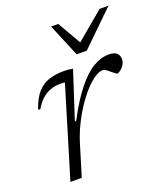

<svg xmlns="http://www.w3.org/2000/svg" viewBox="-133 -808 779 900"><g transform="rotate(-20 257.0 -358.0)"><path d="M198 -446.5Q194 -448 188 -448.2Q182 -448.5 176 -448.5Q147.5 -448.5 124.2 -439.8Q101 -431 81.8 -413.2Q62.5 -395.5 46.5 -368L36.5 -370Q54 -422.5 79.2 -450.2Q104.5 -478 137 -488.5Q169.5 -499 208.5 -499Q216.5 -499 224.8 -498.5Q233 -498 241.2 -497Q249.5 -496 256 -494.5L179.5 -259.5H186Q232.5 -347.5 274.8 -400.2Q317 -453 356.5 -476.5Q396 -500 434.5 -500Q463.5 -500 475.2 -488.8Q487 -477.5 487 -459.5Q487 -442.5 478.5 -429.8Q470 -417 459.5 -409.5Q449 -402 443.5 -402Q441.5 -402 433.8 -408Q426 -414 417 -421Q408 -429 399 -435Q390 -441 386 -441Q366 -441 341.8 -424.5Q317.5 -408 292 -379.5Q266.5 -351 242.8 -314.8Q219 -278.5 199.8 -238.8Q180.5 -199 168.5 -160.5L119.5 0H63ZM513.5 -715.5 345.5 -552H295L227 -715.5H262.5L335.5 -589H318L469 -715.5Z"/></g></svg>

Font: Newsreader 9pt Light
Style: Italic
Weight: 300
Italic angle: -17°
Designer: Hugues Gentile
Foundry: Production Type
Version: Version 1.003